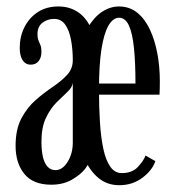

<svg xmlns="http://www.w3.org/2000/svg" viewBox="-20 -548 531 579"><path d="M134.5 9Q80 9 53.5 -23.5Q27 -56 27 -108Q27 -158 44.5 -191Q62 -224 87.5 -246.2Q113 -268.5 138.8 -285.8Q164.5 -303 182 -321.8Q199.5 -340.5 199.5 -366.5Q199.5 -399 194.2 -427.5Q189 -456 176.8 -473.5Q164.5 -491 143 -491Q123.5 -491 108.2 -479.5Q93 -468 93 -445Q93 -433.5 96 -426.2Q99 -419 102 -411.8Q105 -404.5 105 -392Q105 -374.5 96.5 -363.8Q88 -353 72.5 -353Q57 -353 48.2 -366.5Q39.5 -380 39.5 -403.5Q39.5 -438 53.8 -466.2Q68 -494.5 94 -511.5Q120 -528.5 156 -528.5Q192.5 -528.5 219 -508.8Q245.5 -489 260 -449.5Q274.5 -410 274.5 -350.5V-184Q274.5 -149 270.2 -122.5Q266 -96 257.5 -76Q249 -56 236.5 -38.5Q222.5 -21 196.5 -6Q170.5 9 134.5 9ZM147.5 -35Q168.5 -35 184 -60Q199.5 -85 199.5 -118V-298.5Q198 -284.5 183.5 -271Q169 -257.5 150.8 -239.5Q132.5 -221.5 118.8 -193Q105 -164.5 105 -121Q105 -95 109.2 -75.8Q113.5 -56.5 123 -45.8Q132.5 -35 147.5 -35ZM339.5 10.5Q303.5 10.5 277.2 -11Q251 -32.5 234.5 -70.2Q218 -108 210 -157.5Q202 -207 202 -263Q202 -330 213.2 -380Q224.5 -430 243.8 -463Q263 -496 287.5 -512.2Q312 -528.5 339 -528.5Q370.5 -528.5 393.8 -509.8Q417 -491 432 -459Q447 -427 454.5 -386.8Q462 -346.5 462 -303.5Q462 -293 461.8 -282.8Q461.5 -272.5 461 -262.5H271.5V-296H388.5Q388.5 -359 384 -403.2Q379.5 -447.5 368.8 -471Q358 -494.5 339 -494.5Q321 -494.5 307.2 -471Q293.5 -447.5 286 -399.8Q278.5 -352 278.5 -278Q278.5 -223.5 281.5 -177.5Q284.5 -131.5 292 -97.5Q299.5 -63.5 313 -44.8Q326.5 -26 347 -26Q378 -26 395.2 -44Q412.5 -62 419 -79L448.5 -62Q439 -34 409.2 -11.8Q379.5 10.5 339.5 10.5Z"/></svg>

Font: Imbue Thin 10pt
Style: Regular
Weight: 400
Version: Version 1.102